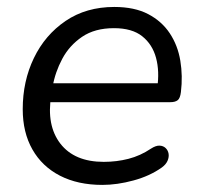

<svg xmlns="http://www.w3.org/2000/svg" viewBox="-20 -515 572 544"><path d="M269.9 8.9Q200.7 8.9 149.9 -17.2Q99.1 -43.4 71.8 -91.6Q44.4 -139.7 44.4 -205.6Q44.4 -285 76 -350.5Q107.6 -416.1 165.9 -455.7Q224.3 -495.3 303.8 -495.3Q361.1 -495.3 399.7 -475.1Q438.3 -454.9 461 -420.7Q483.7 -386.5 490.9 -343.1Q498.1 -299.7 492.6 -254.3Q490.6 -237 483.7 -231.3Q476.8 -225.5 462.4 -225.5H106.8L114.7 -279H443.4L425.4 -265.6Q432.4 -313 422.1 -351.1Q411.8 -389.3 383 -412.2Q354.3 -435.2 302.8 -435.2Q248.7 -435.2 212.6 -410.7Q176.6 -386.2 156.4 -348.3Q136.2 -310.5 129.1 -269.2L125.2 -245.1Q111.1 -159.9 151 -108.1Q191 -56.4 274 -56.4Q310.4 -56.4 344 -65Q377.6 -73.6 407.8 -93.9Q421.5 -102.8 432 -102.4Q442.6 -101.9 449.2 -95.6Q455.9 -89.3 457.6 -79.8Q459.3 -70.2 454.7 -59.4Q450 -48.7 438.3 -40.3Q404.3 -16.2 358.2 -3.7Q312 8.9 269.9 8.9Z"/></svg>

Font: Nunito Variable Extra Light
Style: Italic
Weight: 200
Italic angle: -9°
Designer: Vernon Adams
Foundry: Vernon Adams
Version: Version 3.602